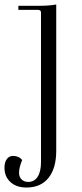

<svg xmlns="http://www.w3.org/2000/svg" viewBox="-84 -656 366 857"><path d="M34 181Q-11 181 -37.5 156.5Q-64 132 -64 93Q-64 68 -53.5 54Q-43 40 -26 40Q0 40 15 58Q1 92 1 115Q1 134 12.5 145Q24 156 42 156Q69 156 84 133Q99 110 99 67V-600Q99 -612 85 -612H-2V-630H86Q137 -630 167 -636V17Q167 95 132.5 138Q98 181 34 181Z"/></svg>

Font: Arapey Thin
Style: Regular
Weight: 100
Designer: Eduardo Rodriguez Tunni
Foundry: Eduardo Rodriguez Tunni
Version: Version 4.000;hotconv 1.0.109;makeotfexe 2.5.65596